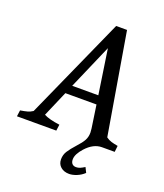

<svg xmlns="http://www.w3.org/2000/svg" viewBox="-187 -771 921 1078"><g transform="rotate(20 273.5 -231.5)"><path d="M381 50Q346 89 346 120Q346 137 354.5 146Q363 155 378 155Q390 155 401 150.5Q412 146 428 136L443 166Q424 184 399.5 194Q375 204 354 204Q323 204 303.5 187Q284 170 284 142Q284 115 298 93Q312 71 340 40Q366 12 377 -8.5Q388 -29 388 -55Q388 -63 386 -79L366 -215H180L114 -62Q146 -45 209 -37L204 0H-31L-26 -37Q-1 -41 15.5 -45.5Q32 -50 47 -60L319 -667H384L486 -62Q501 -51 517.5 -46Q534 -41 557 -37L553 0H477Q426 0 381 50ZM358 -267 318 -534 202 -267Z"/></g></svg>

Font: Caladea
Style: Italic
Weight: 400
Italic angle: -9°
Designer: Carolina Giovagnoli and Andres Torresi
Foundry: Carolina Giovagnoli & Andres Torresi
Version: Version 1.001